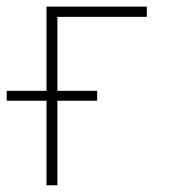

<svg xmlns="http://www.w3.org/2000/svg" viewBox="-58 -550 501 570"><path d="M377.9 -500H112.3V-280.3H230.5V-251H112.3V0H80.1V-251H-38.1V-280.3H80.1V-530.3H377.9Z"/></svg>

Font: Pretendard JP Thin
Style: Regular
Weight: 100
Designer: Base glyphs from Inter by Rasmus Andersson; Hangeul glyphs from Noto Sans CJK(Source Han Sans) by Jang Soo-young and Kan
Foundry: Kil Hyung-jin
Version: Version 1.309